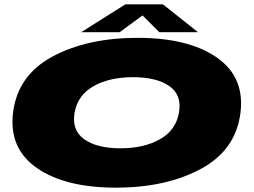

<svg xmlns="http://www.w3.org/2000/svg" viewBox="-20 -855 1170 883"><path d="M512.5 8Q280.5 8 150.2 -82Q20 -172 40 -337Q61 -508.5 221.2 -594.8Q381.5 -681 613.5 -681Q845.5 -681 975.8 -591.5Q1106 -502 1086 -337Q1065 -165.5 904.8 -78.8Q744.5 8 512.5 8ZM534 -173Q642 -173 715.5 -214.5Q789 -256 803 -337Q817.5 -418 758.8 -459Q700 -500 592 -500Q484 -500 410.8 -459Q337.5 -418 323 -337Q309 -256 367.5 -214.5Q426 -173 534 -173ZM353.5 -707 556.5 -835H729.5L890.5 -707H712.5L635.5 -784L530.5 -707Z"/></svg>

Font: Anybody UltraExpanded Black
Style: Italic
Weight: 900
Width: 9
Italic angle: -10°
Designer: Tyler Finck
Foundry: Etcetera Type Company
Version: Version 1.010; ttfautohint (v1.8.3) -l 8 -r 50 -G 200 -x 14 